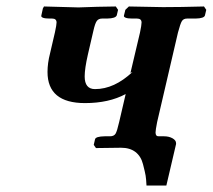

<svg xmlns="http://www.w3.org/2000/svg" viewBox="-20 -454 654 590"><path d="M462.9 -79.1Q458 -54.2 458 -46.9Q458 -34.7 467.8 -35.2H483.9Q499 -35.2 510 -29.1Q521 -22.9 521 -14.2V-11.2L491.2 116.2H430.2Q429.2 96.2 427.5 85.7Q425.8 75.2 419.4 50.5Q413.1 25.9 396 12.9Q378.9 0 352.1 0H351.1L274.9 1L268.1 -8.8L272 -25.9Q273.9 -34.7 301.8 -35.2H317.9Q330.1 -35.2 335 -43Q339.8 -50.8 346.2 -79.1L366.2 -165Q314.5 -137.2 241.2 -137.2Q126 -137.2 126 -232.9Q126 -259.8 133.8 -290L148.9 -355Q153.8 -377.9 153.8 -384.8Q153.8 -397 140.1 -397H131.8Q118.7 -397 112.3 -399.4Q106 -401.9 106.9 -405.8L111.8 -428.2L115.2 -434.1L221.2 -431.2Q237.3 -432.1 278.6 -433.1Q319.8 -434.1 335.9 -434.1L342.8 -423.8L338.9 -407.2Q335.9 -397.5 309.1 -397H293.9Q282.7 -397 277.3 -389.4Q272 -381.8 267.1 -359.9L250 -286.1Q240.2 -243.2 240.2 -219.2Q240.2 -180.2 272 -180.2Q331.1 -180.2 387.2 -232.9L380.9 -230L410.2 -354Q415 -377 415 -384.8Q415 -397 400.9 -397H386.2Q373 -397 366.5 -399.4Q359.9 -401.9 360.8 -405.8L365.2 -423.8L376 -434.1L481 -432.1Q532.7 -432.1 606.9 -434.1L613.8 -423.8L609.9 -407.2Q607.9 -397.5 581.1 -397H555.2Q543.9 -397 539.1 -389.4Q534.2 -381.8 526.9 -354Z"/></svg>

Font: Linux Libertine
Style: Semibold Italic
Weight: 600
Italic angle: -11.5°
Designer: Philipp H. Poll
Foundry: Philipp H. Poll
Version: Version 5.1.2 ; ttfautohint (v0.9)